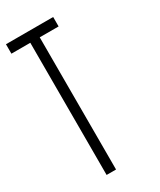

<svg xmlns="http://www.w3.org/2000/svg" viewBox="-187 -796 717 860"><g transform="rotate(-30 171.0 -366.0)"><path d="M244.1 -683.6V-732.4H0V-683.6H97.7V0H146.5V-683.6Z"/></g></svg>

Font: Daray
Style: Regular
Weight: 400
Designer: Maxim Raikov
Foundry: Maxim Raikov
Version: Version 1.00 May 24, 2021, initial release